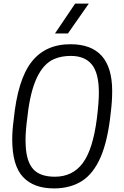

<svg xmlns="http://www.w3.org/2000/svg" viewBox="-20 -1037 689 1068"><path d="M474 -851ZM358 -851H286L398 -1017H474ZM280 11Q167 11 107.5 -53Q48 -117 48 -262Q48 -311 56 -370Q78 -593 155 -692Q232 -791 372 -791Q604 -791 604 -531Q604 -472 596 -410Q580 -256 540 -163.5Q500 -71 435.5 -30Q371 11 280 11ZM285 -54Q384 -54 440.5 -130Q497 -206 519 -379Q530 -469 530 -521Q530 -630 491 -678Q452 -726 374 -726Q322 -726 282 -709Q162 -658 133 -391Q122 -309 122 -260L123 -227Q127 -138 165 -96Q203 -54 285 -54Z"/></svg>

Font: Tanohe Sans
Style: Italic
Weight: 400
Designer: Village Type and Design LLC & Cristiano Sobral
Foundry: Cooper Hewitt Smithsonian Design Museum
Version: Version 1.00;September 29, 2021;FontCreator 13.0.0.2655 64-b